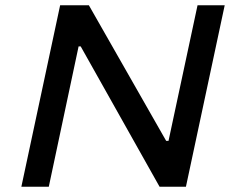

<svg xmlns="http://www.w3.org/2000/svg" viewBox="-20 -708 887 728"><path d="M61 0 208 -688H317L610 -174H619L729 -688H832L685 0H585L286 -532H278L165 0Z"/></svg>

Font: Saira Expanded Medium
Style: Italic
Weight: 500
Width: 7
Italic angle: -12°
Designer: Hector Gatti with collaboration of the Omnibus-Type team
Foundry: Omnibus-Type
Version: Version 1.101